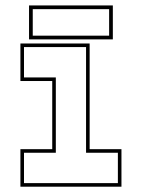

<svg xmlns="http://www.w3.org/2000/svg" viewBox="-20 -704 535 724"><path d="M57 0V-141.5H177V-398.5H57V-540H318V-141.5H438V0ZM70.5 -13.5H424.5V-128H304.5V-526.5H70.5V-412H190.5V-128H70.5ZM89.5 -555.5V-683.5H405.5V-555.5ZM103.5 -569.5H391.5V-669.5H103.5Z"/></svg>

Font: Tourney Thin Thin
Style: Regular
Weight: 250
Version: Version 1.015